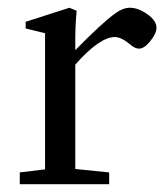

<svg xmlns="http://www.w3.org/2000/svg" viewBox="-20 -473 431 493"><path d="M30.8 0V-30.3L95.7 -38.1V-387.7L45.9 -399.9V-417L158.2 -453.1L176.8 -445.3Q173.3 -407.7 173.3 -373V-344.2Q243.2 -415.5 276.4 -439Q295.9 -453.1 313.5 -453.1Q335 -453.1 358.4 -436.5Q381.8 -419.9 381.8 -401.9Q381.8 -387.2 366.2 -367.7Q350.6 -348.1 336.9 -348.1Q326.7 -348.1 315.4 -357.9Q291.5 -377.9 274.9 -377.9Q235.8 -377.9 173.3 -307.1V-39.1L260.3 -30.3V0Z"/></svg>

Font: Elstob 10pt
Style: Regular
Weight: 400
Designer: Peter S. Baker
Version: Version 1.015